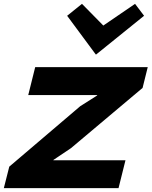

<svg xmlns="http://www.w3.org/2000/svg" viewBox="-35 -978 788 998"><path d="M617.2 -145 581.1 0H-15.1L13.2 -111.8L381.8 -425.8L470.2 -481.9V-483.9H111.8L147.9 -628.9H732.9L706.1 -521L334 -208L243.2 -147L242.2 -145ZM667 -958 713.9 -896 464.8 -694.8H462.9L314 -896L391.1 -958L502 -845.2Z"/></svg>

Font: Sinkin Sans 700 Bold Italic
Style: Bold Italic
Weight: 700
Italic angle: -112°
Designer: Keith Bates
Foundry: K-Type
Version: Sinkin Sans (version 1.0)  by Keith Bates   •   © 2014   www